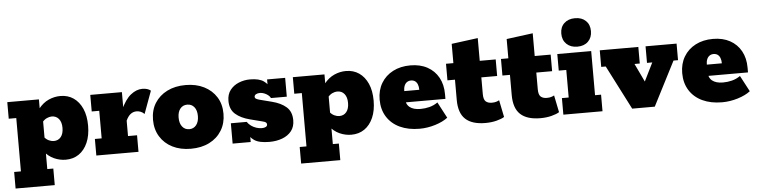

<svg xmlns="http://www.w3.org/2000/svg" viewBox="-47 -864 5020 1270"><g transform="rotate(-5 2463.0 -229.0)"><path d="M7 -403H217V-332L214 -341Q244 -379 282 -396Q320 -413 360 -413Q410 -413 447 -387.5Q484 -362 505 -315Q526 -268 526 -202Q526 -136 505 -88.5Q484 -41 447 -15.5Q410 10 360 10Q320 10 282 -7Q244 -24 214 -62L232 -71V61H272V171H12V61H57V-293H7ZM291 -120Q321 -120 338.5 -141.5Q356 -163 356 -202Q356 -240 338.5 -261.5Q321 -283 291 -283Q276 -283 258.5 -275Q241 -267 226 -248L232 -305V-106L226 -155Q241 -136 258.5 -128Q276 -120 291 -120Z M563 0V-110H608V-293H558V-403H768V-268L759 -285Q790 -354 827.5 -383.5Q865 -413 904 -413Q940 -413 960 -396L905 -246Q892 -259 878.5 -263.5Q865 -268 854 -268Q831 -268 813.5 -254.5Q796 -241 783 -212V-110H843V0Z M1191 10Q1121 10 1068.5 -16.5Q1016 -43 986.5 -91Q957 -139 957 -202Q957 -266 986.5 -313Q1016 -360 1068.5 -386.5Q1121 -413 1191 -413Q1261 -413 1313.5 -386.5Q1366 -360 1395.5 -313Q1425 -266 1425 -202Q1425 -139 1395.5 -91Q1366 -43 1313.5 -16.5Q1261 10 1191 10ZM1191 -120Q1220 -120 1237.5 -142Q1255 -164 1255 -202Q1255 -240 1237.5 -261.5Q1220 -283 1191 -283Q1162 -283 1144.5 -261.5Q1127 -240 1127 -202Q1127 -164 1144.5 -142Q1162 -120 1191 -120Z M1712 10Q1643 10 1611.5 -12Q1580 -34 1572 -62L1588 -70V0H1468V-135H1573Q1584 -119 1599.5 -108Q1615 -97 1633.5 -91Q1652 -85 1669 -85Q1686 -85 1696 -90.5Q1706 -96 1706 -106Q1706 -115 1700 -120Q1694 -125 1677 -129L1595 -150Q1536 -165 1500.5 -196Q1465 -227 1465 -284Q1465 -327 1487 -355.5Q1509 -384 1544.5 -398.5Q1580 -413 1619 -413Q1680 -413 1710.5 -391Q1741 -369 1748 -341L1732 -343V-403H1852V-278H1747Q1742 -289 1730.5 -298Q1719 -307 1705 -312.5Q1691 -318 1677 -318Q1661 -318 1650.5 -312Q1640 -306 1640 -295Q1640 -288 1646 -283.5Q1652 -279 1669 -274L1751 -253Q1811 -238 1846 -207Q1881 -176 1881 -119Q1881 -76 1858.5 -47.5Q1836 -19 1797.5 -4.5Q1759 10 1712 10Z M1903 -403H2113V-332L2110 -341Q2140 -379 2178 -396Q2216 -413 2256 -413Q2306 -413 2343 -387.5Q2380 -362 2401 -315Q2422 -268 2422 -202Q2422 -136 2401 -88.5Q2380 -41 2343 -15.5Q2306 10 2256 10Q2216 10 2178 -7Q2140 -24 2110 -62L2128 -71V61H2168V171H1908V61H1953V-293H1903ZM2187 -120Q2217 -120 2234.5 -141.5Q2252 -163 2252 -202Q2252 -240 2234.5 -261.5Q2217 -283 2187 -283Q2172 -283 2154.5 -275Q2137 -267 2122 -248L2128 -305V-106L2122 -155Q2137 -136 2154.5 -128Q2172 -120 2187 -120Z M2709 10Q2634 10 2578.5 -16Q2523 -42 2492.5 -90.5Q2462 -139 2462 -205Q2462 -267 2490 -314Q2518 -361 2568 -387Q2618 -413 2684 -413Q2749 -413 2796.5 -387Q2844 -361 2870 -314Q2896 -267 2896 -203V-172H2551V-247H2729Q2729 -268 2723 -283Q2717 -298 2706 -305.5Q2695 -313 2679 -313Q2664 -313 2652.5 -305Q2641 -297 2635 -282Q2629 -267 2629 -244V-203Q2629 -161 2654 -140.5Q2679 -120 2726 -120Q2757 -120 2786 -127.5Q2815 -135 2841 -153L2897 -47Q2865 -22 2813 -6Q2761 10 2709 10Z M3146 10Q3058 10 3014 -30.5Q2970 -71 2970 -159V-293H2920V-403H2969V-531L3144 -554V-403H3250V-293H3145V-182Q3145 -146 3159.5 -133Q3174 -120 3200 -120Q3217 -120 3228.5 -123.5Q3240 -127 3249 -132L3272 -19Q3253 -7 3219.5 1.5Q3186 10 3146 10Z M3511 10Q3423 10 3379 -30.5Q3335 -71 3335 -159V-293H3285V-403H3334V-531L3509 -554V-403H3615V-293H3510V-182Q3510 -146 3524.5 -133Q3539 -120 3565 -120Q3582 -120 3593.5 -123.5Q3605 -127 3614 -132L3637 -19Q3618 -7 3584.5 1.5Q3551 10 3511 10Z M3664 0V-110H3709V-293H3659V-403H3884V-110H3924V0ZM3796 -440Q3751 -440 3724 -466Q3697 -492 3697 -535Q3697 -578 3724 -603.5Q3751 -629 3796 -629Q3841 -629 3867.5 -603.5Q3894 -578 3894 -535Q3894 -492 3867.5 -466Q3841 -440 3796 -440Z M4121 0 3971 -293H3941V-403H4197V-293H4162L4246 -117H4193L4280 -293H4245V-403H4451V-293H4421L4271 0Z M4718 10Q4643 10 4587.5 -16Q4532 -42 4501.5 -90.5Q4471 -139 4471 -205Q4471 -267 4499 -314Q4527 -361 4577 -387Q4627 -413 4693 -413Q4758 -413 4805.5 -387Q4853 -361 4879 -314Q4905 -267 4905 -203V-172H4560V-247H4738Q4738 -268 4732 -283Q4726 -298 4715 -305.5Q4704 -313 4688 -313Q4673 -313 4661.5 -305Q4650 -297 4644 -282Q4638 -267 4638 -244V-203Q4638 -161 4663 -140.5Q4688 -120 4735 -120Q4766 -120 4795 -127.5Q4824 -135 4850 -153L4906 -47Q4874 -22 4822 -6Q4770 10 4718 10Z"/></g></svg>

Font: Rokkitt SemiBold Black
Style: Regular
Weight: 900
Version: Version 3.103